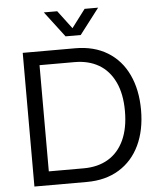

<svg xmlns="http://www.w3.org/2000/svg" viewBox="-61 -990 867 1043"><g transform="rotate(-5 372.5 -469.0)"><path d="M84 -729H370.3Q472.4 -729 546.2 -683.9Q620 -638.7 658.6 -556.2Q697.3 -473.7 697.3 -364Q697.3 -254.3 658.5 -172.3Q619.7 -90.3 545.9 -45.1Q472.1 0 370.3 0H84ZM609.6 -365.9Q609.6 -459.4 578.8 -524.3Q548 -589.1 492.2 -621.8Q436.4 -654.4 359.6 -654.4H169.1V-75.3H359.6Q436.9 -75.3 493 -108.6Q549.1 -142 579.4 -207.1Q609.6 -272.3 609.6 -365.9ZM217.3 -937.9H290.3L365 -839L439.7 -937.9H513.4L406.3 -798.1H323.7Z"/></g></svg>

Font: Mona Sans VF XLt
Style: Regular
Weight: 200
Designer: Deni Anggara
Foundry: GitHub
Version: Version 2.000;Glyphs 3.2.3 (3260)